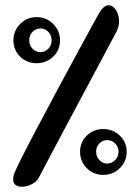

<svg xmlns="http://www.w3.org/2000/svg" viewBox="-20 -771 530 729"><path d="M392 -751H393Q409 -751 420.5 -732.5Q432 -714 432 -690Q432 -673 424 -654Q422 -650 352.5 -520Q283 -390 209.5 -252Q136 -114 127 -96Q119 -81 100.5 -71.5Q82 -62 64 -62Q30 -62 30 -91Q30 -98 33 -109Q43 -138 124 -291Q205 -444 280 -582L356 -721Q374 -751 392 -751ZM208 -618Q208 -581 182 -556Q156 -531 119 -531Q82 -531 56.5 -556Q31 -581 31 -618Q31 -654 56.5 -680Q82 -706 119 -706Q156 -706 182 -680Q208 -654 208 -618ZM134 -663Q116 -663 103.5 -650Q91 -637 91 -618Q91 -599 103.5 -586Q116 -573 134 -573Q151 -573 163.5 -586Q176 -599 176 -618Q176 -637 163.5 -650Q151 -663 134 -663ZM461 -195Q461 -158 435 -132.5Q409 -107 372 -107Q335 -107 309.5 -132.5Q284 -158 284 -195Q284 -231 309.5 -256Q335 -281 372 -281Q409 -281 435 -256Q461 -231 461 -195ZM417 -226.5Q404 -239 387 -239Q370 -239 357.5 -226.5Q345 -214 345 -195Q345 -176 357.5 -163Q370 -150 387 -150Q404 -150 417 -163Q430 -176 430 -195Q430 -214 417 -226.5Z"/></svg>

Font: KleponIjo
Style: Ijo
Weight: 400
Designer: Aprian Dwi Nur Sembada & Aurellia CItra
Version: Version 001.000